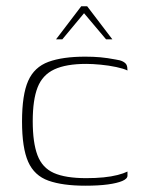

<svg xmlns="http://www.w3.org/2000/svg" viewBox="-20 -585 457 610"><path d="M251 5Q179 5 134 -11Q89 -27 69.5 -71Q50 -115 50 -199Q50 -284 69.5 -328Q89 -372 134 -388.5Q179 -405 251 -405Q277 -405 299 -403Q321 -401 347 -396Q362 -394 370.5 -389.5Q379 -385 382 -379Q385 -373 385 -361Q373 -367 349.5 -372Q326 -377 300 -379.5Q274 -382 254 -382Q190 -382 152.5 -364.5Q115 -347 99.5 -307.5Q84 -268 84 -200Q84 -132 99 -92Q114 -52 151 -35.5Q188 -19 254 -19Q284 -19 309 -21.5Q334 -24 353.5 -29Q373 -34 385 -40V-27Q385 -17 368.5 -10Q352 -3 322.5 1Q293 5 251 5ZM158 -460 238 -565H257L337 -460H317L247 -543L178 -460Z"/></svg>

Font: Genos ExtraLight
Style: Regular
Weight: 250
Designer: Robert E. Leuschke
Foundry: Robert E. Leuschke
Version: Version 1.010